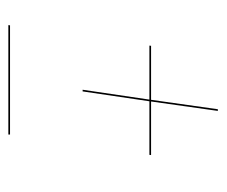

<svg xmlns="http://www.w3.org/2000/svg" viewBox="-60 -468 529 448"><g transform="rotate(90 204.0 -244.5)"><path d="M239.3 -488.8 217.3 -333H342.3L341.8 -329.1H216.8L193.8 -173.3H189.9L212.9 -329.1H86.9L87.4 -333H213.4L235.4 -488.8ZM39.1 0 39.6 -3.9H294.4V0Z"/></g></svg>

Font: Fira Sans Compressed Four
Style: Italic
Weight: 100
Width: 3
Italic angle: -8°
Designer: Carrois Corporate & Edenspiekermann AG
Foundry: Carrois Corporate GbR & Edenspiekermann AG
Version: Version 4.203;PS 004.203;hotconv 1.0.88;makeotf.lib2.5.64775